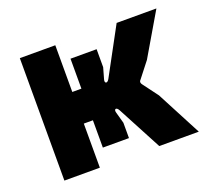

<svg xmlns="http://www.w3.org/2000/svg" viewBox="-93 -632 835 753"><g transform="rotate(-20 324.0 -255.5)"><path d="M56 0H204V-184H242V-70H351V-134L338 -181C333 -197 345 -202 354 -185L452 0H617L519 -187L472 -250C467 -256 465 -263 472 -270L522 -334L626 -511H460L354 -315C345 -299 333 -304 338 -320L351 -366V-441H242V-316H204V-511H56Z"/></g></svg>

Font: Finlandica
Style: Bold
Weight: 700
Designer: Niklas Ekholm, Juho Hiilivirta, Jaakko Suomalainen
Foundry: Helsinki Type Studio
Version: Version 2.000;Glyphs 3.2 (3202)